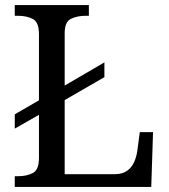

<svg xmlns="http://www.w3.org/2000/svg" viewBox="-20 -734 663 754"><path d="M38 0V-42H51Q85 -42 109 -54.5Q133 -67 133 -114V-283L38 -229V-285L133 -340V-600Q133 -647 109 -659.5Q85 -672 51 -672H38V-714H329V-672H316Q283 -672 258.5 -660Q234 -648 234 -604V-398L390 -489V-431L234 -341V-50H431Q461 -50 479.5 -63.5Q498 -77 507 -98Q516 -119 519 -140L529 -215H581L574 0Z"/></svg>

Font: Noto Serif Dives Akuru
Style: Regular
Weight: 400
Designer: Fernando Caro
Foundry: Fernando Caro
Version: Version 2.000; ttfautohint (v1.8.4.7-5d5b)